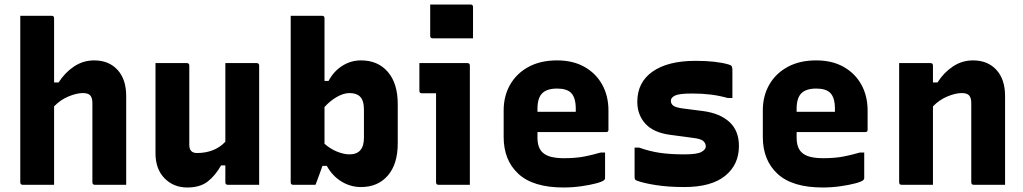

<svg xmlns="http://www.w3.org/2000/svg" viewBox="-20 -820 4540 852"><path d="M81 0Q70 0 70 -11V-750H209Q220 -750 220 -739V-454H240Q268 -498 308.5 -525Q349 -552 398 -552Q463 -552 501.5 -510Q540 -468 540 -394V0H401Q390 0 390 -11V-363Q390 -386 380.5 -396.5Q371 -407 348 -407Q320 -407 284 -392Q248 -377 220 -348V0Z M809 -540Q820 -540 820 -529V-177Q820 -141 854 -141Q892 -141 923.5 -153Q955 -165 980 -191V-540H1119Q1130 -540 1130 -529V0H991Q980 0 980 -11V-86H961Q935 -40 901 -14Q867 12 811 12Q750 12 710 -29Q670 -70 670 -140V-540Z M1380 0H1281Q1270 0 1270 -11V-750H1409Q1420 -750 1420 -739V-461H1438Q1461 -504 1499 -528Q1537 -552 1582 -552Q1657 -552 1701 -501Q1745 -450 1745 -358V-184Q1745 -92 1701 -41Q1657 10 1582 10Q1536 10 1496 -14Q1456 -38 1430 -84H1411Q1405 -68 1398 -48Q1391 -28 1385.5 -14Q1380 0 1380 0ZM1531 -407Q1505 -407 1475 -390Q1445 -373 1420 -345V-182Q1446 -159 1476 -147Q1506 -135 1531 -135Q1595 -135 1595 -209V-333Q1595 -374 1578 -391Q1562 -407 1531 -407Z M1915 -11V-406H1852Q1841 -406 1841 -417V-540H2054Q2065 -540 2065 -529V0H1926Q1915 0 1915 -11ZM1889 -800H2068Q2079 -800 2079 -789V-650H1900Q1889 -650 1889 -661Z M2452 -552Q2523 -552 2574 -523Q2625 -494 2652.5 -444Q2680 -394 2680 -330V-244Q2680 -234 2670 -234H2365V-210Q2365 -166 2386 -145Q2401 -130 2425.5 -124Q2450 -118 2482 -118Q2535 -118 2573 -125.5Q2611 -133 2645 -143H2665V-29Q2665 -25 2661 -21Q2654 -14 2626 -6.5Q2598 1 2559 6.5Q2520 12 2481 12Q2346 12 2280.5 -48.5Q2215 -109 2215 -212V-330Q2215 -394 2243.5 -444Q2272 -494 2325 -523Q2378 -552 2452 -552ZM2452 -427Q2407 -427 2386 -406Q2365 -385 2365 -337V-324H2535V-337Q2535 -387 2514 -408Q2495 -427 2452 -427Z M3018 -135Q3074 -135 3093 -146Q3112 -157 3112 -170Q3112 -184 3101 -194Q3090 -204 3056 -208L2952 -222Q2879 -232 2843.5 -271.5Q2808 -311 2808 -368Q2808 -455 2876 -502.5Q2944 -550 3066 -550Q3113 -550 3149 -546Q3185 -542 3213 -534Q3224 -531 3227 -526Q3230 -521 3230 -510V-385H3210Q3170 -396 3132.5 -400.5Q3095 -405 3051 -405Q2994 -405 2975.5 -396Q2957 -387 2957 -373Q2957 -359 2968 -351Q2979 -343 3008 -339L3101 -327Q3175 -317 3217 -278.5Q3259 -240 3259 -172Q3259 -89 3197.5 -39.5Q3136 10 3017 10Q2946 10 2891.5 1.5Q2837 -7 2807 -18Q2800 -21 2798 -24Q2796 -27 2796 -36V-165H2816Q2864 -148 2910 -141.5Q2956 -135 3018 -135Z M3602 -552Q3673 -552 3724 -523Q3775 -494 3802.5 -444Q3830 -394 3830 -330V-244Q3830 -234 3820 -234H3515V-210Q3515 -166 3536 -145Q3551 -130 3575.5 -124Q3600 -118 3632 -118Q3685 -118 3723 -125.5Q3761 -133 3795 -143H3815V-29Q3815 -25 3811 -21Q3804 -14 3776 -6.5Q3748 1 3709 6.5Q3670 12 3631 12Q3496 12 3430.5 -48.5Q3365 -109 3365 -212V-330Q3365 -394 3393.5 -444Q3422 -494 3475 -523Q3528 -552 3602 -552ZM3602 -427Q3557 -427 3536 -406Q3515 -385 3515 -337V-324H3685V-337Q3685 -387 3664 -408Q3645 -427 3602 -427Z M4120 0H3981Q3970 0 3970 -11V-540H4109Q4120 -540 4120 -529V-454H4140Q4168 -498 4208.5 -525Q4249 -552 4298 -552Q4363 -552 4401.5 -510Q4440 -468 4440 -394V0H4301Q4290 0 4290 -11V-363Q4290 -386 4280.5 -396.5Q4271 -407 4248 -407Q4220 -407 4184 -392Q4148 -377 4120 -348Z"/></svg>

Font: Recursive Sn Lnr St XBd
Style: Regular
Weight: 800
Version: Version 1.079;hotconv 1.0.112;makeotfexe 2.5.65598; ttfautoh